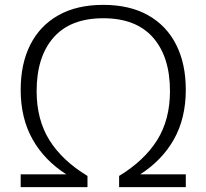

<svg xmlns="http://www.w3.org/2000/svg" viewBox="-20 -769 848 789"><path d="M65 0V-52.5H252.5Q162 -110.5 113.5 -197Q65 -283.5 65 -400Q65 -507 104.5 -585.2Q144 -663.5 219.8 -706.2Q295.5 -749 404.5 -749Q513 -749 588.8 -706.2Q664.5 -663.5 704 -585.2Q743.5 -507 743.5 -400Q743.5 -283.5 695 -197Q646.5 -110.5 556 -52.5H743.5V0H469.5V-46Q573 -109 625.8 -193.2Q678.5 -277.5 678.5 -394.5Q678.5 -535.5 608.8 -614.8Q539 -694 404.5 -694Q269.5 -694 200 -614.8Q130.5 -535.5 130.5 -394.5Q130.5 -277.5 183 -193.2Q235.5 -109 339.5 -46V0Z"/></svg>

Font: Encode Sans Exp Lt
Style: Regular
Weight: 300
Width: 7
Designer: Multiple Designers
Foundry: Impallari Type
Version: Version 3.002; ttfautohint (v1.8.3) -l 8 -r 50 -G 200 -x 14 